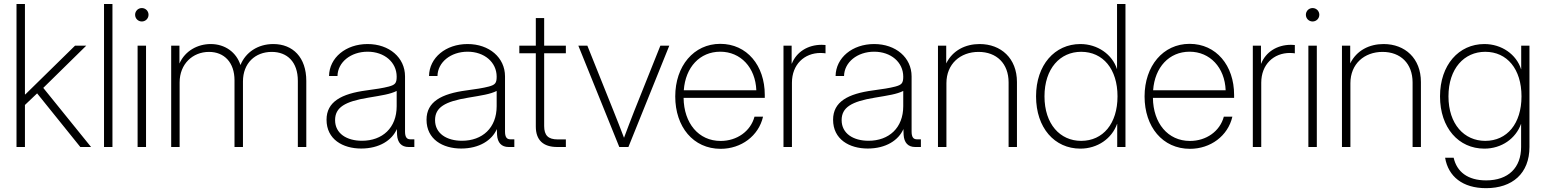

<svg xmlns="http://www.w3.org/2000/svg" viewBox="-20 -748 7867 977"><path d="M64 0H106.9V-213.9L168.9 -272.9L388.7 0H443.4L200.2 -300.8L418.9 -515.6H361.8L108.9 -267.6H106.9V-727.5H64Z M552.2 -727.5H509.3V0H552.2Z M680.2 0H723.1V-515.6H680.2ZM701.7 -638.7C720.7 -638.7 735.8 -653.8 735.8 -672.9C735.8 -691.9 720.7 -707 701.7 -707C682.6 -707 667.5 -691.9 667.5 -672.9C667.5 -653.8 682.6 -638.7 701.7 -638.7Z M851.1 0H894V-328.6C894 -422.4 960.4 -483.9 1043.5 -483.9C1121.1 -483.9 1173.3 -430.2 1173.3 -339.4V0H1216.3V-333.5C1216.3 -426.8 1278.8 -483.9 1362.8 -483.9C1440.9 -483.9 1495.6 -433.6 1495.6 -336.4V0H1538.6V-336.4C1538.6 -456.1 1470.2 -523.9 1370.6 -523.9C1292 -523.9 1229.5 -481.4 1203.6 -417C1183.1 -481.4 1125.5 -523.9 1052.2 -523.9C987.3 -523.9 922.4 -490.7 893.1 -424.8V-515.6H851.1Z M1817.9 7.8C1910.2 7.8 1974.6 -34.2 1999.5 -91.3L2000.5 -62C2002.9 -21.5 2023.4 0 2059.1 0H2088.4V-39.1H2067.9C2049.3 -39.1 2041 -51.3 2041 -79.1V-359.4C2041 -455.1 1960.4 -523.9 1850.6 -523.9C1739.3 -523.9 1655.8 -454.1 1654.3 -361.3H1697.3C1698.7 -431.2 1764.6 -484.9 1850.6 -484.9C1936 -484.9 1998.5 -431.2 1998.5 -357.9C1998.5 -324.2 1990.2 -316.4 1958.5 -307.6C1929.2 -299.8 1892.1 -294.4 1845.7 -288.1C1716.8 -271 1641.6 -230 1641.6 -138.7C1641.6 -39.1 1724.1 7.8 1817.9 7.8ZM1821.8 -31.7C1744.6 -31.7 1685.1 -68.4 1685.1 -136.7C1685.1 -201.2 1734.4 -231.4 1854 -251C1923.3 -262.7 1965.3 -268.6 1998.5 -285.2V-207.5C1998.5 -97.2 1925.8 -31.7 1821.8 -31.7Z M2326.7 7.8C2418.9 7.8 2483.4 -34.2 2508.3 -91.3L2509.3 -62C2511.7 -21.5 2532.2 0 2567.9 0H2597.2V-39.1H2576.7C2558.1 -39.1 2549.8 -51.3 2549.8 -79.1V-359.4C2549.8 -455.1 2469.2 -523.9 2359.4 -523.9C2248 -523.9 2164.6 -454.1 2163.1 -361.3H2206.1C2207.5 -431.2 2273.4 -484.9 2359.4 -484.9C2444.8 -484.9 2507.3 -431.2 2507.3 -357.9C2507.3 -324.2 2499 -316.4 2467.3 -307.6C2438 -299.8 2400.9 -294.4 2354.5 -288.1C2225.6 -271 2150.4 -230 2150.4 -138.7C2150.4 -39.1 2232.9 7.8 2326.7 7.8ZM2330.6 -31.7C2253.4 -31.7 2193.8 -68.4 2193.8 -136.7C2193.8 -201.2 2243.2 -231.4 2362.8 -251C2432.1 -262.7 2474.1 -268.6 2507.3 -285.2V-207.5C2507.3 -97.2 2434.6 -31.7 2330.6 -31.7Z M2706.5 -656.2V-515.6H2622.6V-477.1H2706.5V-104C2706.5 -35.6 2743.7 0 2815.4 0H2859.4V-38.6H2817.9C2769.5 -38.6 2749 -59.1 2749 -106.9V-477.1H2859.4V-515.6H2749V-656.2Z M3131.3 0H3177.7L3385.7 -515.6H3340.3L3207 -182.1C3189.5 -137.2 3171.9 -91.8 3155.3 -46.9C3138.2 -91.8 3120.6 -137.2 3102.5 -182.1L2968.8 -515.6H2922.9Z M3647 9.3C3751.5 9.3 3840.3 -56.2 3862.8 -154.3H3819.3C3799.3 -79.6 3729.5 -30.8 3647 -30.8C3534.2 -30.8 3460 -121.6 3458.5 -250H3871.6V-265.1C3871.6 -414.6 3780.8 -524.9 3645 -524.9C3510.3 -524.9 3416 -412.1 3416 -257.3C3416 -103 3507.3 9.3 3647 9.3ZM3459.5 -288.6C3467.8 -405.8 3541 -484.9 3645 -484.9C3748.5 -484.9 3824.2 -404.8 3828.6 -288.6Z M3966.8 0H4009.8V-327.1C4009.8 -419.9 4072.8 -478.5 4155.8 -478.5C4167.5 -478.5 4175.8 -477.1 4180.7 -476.6V-519C4174.3 -519.5 4169.9 -520 4161.1 -520C4089.8 -520 4032.7 -482.9 4009.3 -424.3H4008.3V-515.6H3966.8Z M4395.5 7.8C4487.8 7.8 4552.2 -34.2 4577.1 -91.3L4578.1 -62C4580.6 -21.5 4601.1 0 4636.7 0H4666V-39.1H4645.5C4627 -39.1 4618.7 -51.3 4618.7 -79.1V-359.4C4618.7 -455.1 4538.1 -523.9 4428.2 -523.9C4316.9 -523.9 4233.4 -454.1 4231.9 -361.3H4274.9C4276.4 -431.2 4342.3 -484.9 4428.2 -484.9C4513.7 -484.9 4576.2 -431.2 4576.2 -357.9C4576.2 -324.2 4567.9 -316.4 4536.1 -307.6C4506.8 -299.8 4469.7 -294.4 4423.3 -288.1C4294.4 -271 4219.2 -230 4219.2 -138.7C4219.2 -39.1 4301.8 7.8 4395.5 7.8ZM4399.4 -31.7C4322.3 -31.7 4262.7 -68.4 4262.7 -136.7C4262.7 -201.2 4312 -231.4 4431.6 -251C4501 -262.7 4543 -268.6 4576.2 -285.2V-207.5C4576.2 -97.2 4503.4 -31.7 4399.4 -31.7Z M4795.9 -324.7C4795.9 -422.9 4866.7 -483.9 4959.5 -483.9C5051.3 -483.9 5112.3 -424.8 5112.3 -328.6V0H5154.8V-330.6C5154.8 -451.2 5073.7 -523.9 4964.8 -523.9C4892.6 -523.9 4827.6 -491.7 4794.9 -425.3V-515.6H4752.9V0H4795.9Z M5477.5 8.3C5564.9 8.3 5637.7 -43 5664.1 -117.2H5665V0H5707V-727.5H5664.1V-397H5663.6C5639.6 -471.2 5564.9 -523.9 5477.5 -523.9C5347.2 -523.9 5252 -417.5 5252 -257.8C5252 -97.2 5346.2 8.3 5477.5 8.3ZM5481.4 -31.2C5374.5 -31.2 5294.9 -116.2 5294.9 -257.8C5294.9 -399.4 5374.5 -484.4 5481.4 -484.4C5592.8 -484.4 5666.5 -396.5 5666.5 -257.8C5666.5 -119.1 5592.8 -31.2 5481.4 -31.2Z M6035.2 9.3C6139.6 9.3 6228.5 -56.2 6251 -154.3H6207.5C6187.5 -79.6 6117.7 -30.8 6035.2 -30.8C5922.4 -30.8 5848.1 -121.6 5846.7 -250H6259.8V-265.1C6259.8 -414.6 6168.9 -524.9 6033.2 -524.9C5898.4 -524.9 5804.2 -412.1 5804.2 -257.3C5804.2 -103 5895.5 9.3 6035.2 9.3ZM5847.7 -288.6C5856 -405.8 5929.2 -484.9 6033.2 -484.9C6136.7 -484.9 6212.4 -404.8 6216.8 -288.6Z M6355 0H6397.9V-327.1C6397.9 -419.9 6460.9 -478.5 6543.9 -478.5C6555.7 -478.5 6564 -477.1 6568.8 -476.6V-519C6562.5 -519.5 6558.1 -520 6549.3 -520C6478 -520 6420.9 -482.9 6397.5 -424.3H6396.5V-515.6H6355Z M6637.7 0H6680.7V-515.6H6637.7ZM6659.2 -638.7C6678.2 -638.7 6693.4 -653.8 6693.4 -672.9C6693.4 -691.9 6678.2 -707 6659.2 -707C6640.1 -707 6625 -691.9 6625 -672.9C6625 -653.8 6640.1 -638.7 6659.2 -638.7Z M6851.6 -324.7C6851.6 -422.9 6922.4 -483.9 7015.1 -483.9C7106.9 -483.9 7168 -424.8 7168 -328.6V0H7210.4V-330.6C7210.4 -451.2 7129.4 -523.9 7020.5 -523.9C6948.2 -523.9 6883.3 -491.7 6850.6 -425.3V-515.6H6808.6V0H6851.6Z M7542 209.5C7675.3 209.5 7762.7 134.8 7762.7 0V-515.6H7720.7V-395.5H7720.2C7695.8 -471.7 7621.1 -523.9 7533.2 -523.9C7403.3 -523.9 7307.6 -417.5 7307.6 -257.8C7307.6 -97.2 7402.3 8.3 7533.2 8.3C7621.1 8.3 7692.9 -43 7719.7 -117.2H7720.2V0C7720.2 104.5 7656.2 169.9 7542 169.9C7448.2 169.9 7393.1 126 7377 54.7H7333.5C7349.6 149.9 7422.4 209.5 7542 209.5ZM7537.6 -31.2C7430.7 -31.2 7350.6 -116.2 7350.6 -257.8C7350.6 -399.4 7430.7 -484.4 7537.6 -484.4C7648.9 -484.4 7722.2 -396.5 7722.2 -257.8C7722.2 -119.1 7648.9 -31.2 7537.6 -31.2Z"/></svg>

Font: Raveo Display Display ExLight
Style: Regular
Weight: 200
Designer: Jakub Foglar, Rasmus Andersson (Inter)
Foundry: Jakubfoglar.com
Version: Version 1.100;Glyphs 3.2.3 (3260)